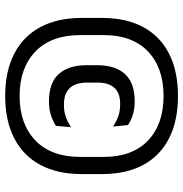

<svg xmlns="http://www.w3.org/2000/svg" viewBox="-3 -689 705 739"><g transform="rotate(90 349.5 -319.5)"><path d="M349.5 13Q254 13 186.8 -21.8Q119.5 -56.5 84.2 -122.5Q49 -188.5 49 -282V-360Q49 -453 84.2 -518.2Q119.5 -583.5 186.8 -617.8Q254 -652 349.5 -652Q445 -652 512.2 -617.8Q579.5 -583.5 614.8 -518.2Q650 -453 650 -360V-282Q650 -188.5 614.8 -122.5Q579.5 -56.5 512.2 -21.8Q445 13 349.5 13ZM369.5 -155.5Q299 -155.5 265 -193Q231 -230.5 231 -300V-342Q231 -411 265.2 -448.2Q299.5 -485.5 369.5 -485.5Q400.5 -485.5 424 -477.5Q447.5 -469.5 461.5 -459.5L467 -402Q450.5 -413.5 429.8 -421.5Q409 -429.5 380.5 -429.5Q338 -429.5 318 -407.2Q298 -385 298 -343.5V-300Q298 -258 319 -235.5Q340 -213 382.5 -213Q411 -213 432 -221Q453 -229 469.5 -240.5L464.5 -182.5Q449.5 -172 425.8 -163.8Q402 -155.5 369.5 -155.5ZM349.5 -42.5Q458 -42.5 521 -103.5Q584 -164.5 584 -277V-365Q584 -476.5 521 -536.5Q458 -596.5 349.5 -596.5Q241 -596.5 178 -536.5Q115 -476.5 115 -365V-277Q115 -164.5 178 -103.5Q241 -42.5 349.5 -42.5Z"/></g></svg>

Font: Anek Bangla Medium
Style: Regular
Weight: 500
Designer: Sulekha Rajkumar (Bangla), Yesha Goshar (Latin)
Foundry: Ek Type
Version: Version 1.003